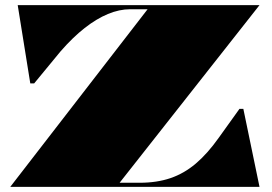

<svg xmlns="http://www.w3.org/2000/svg" viewBox="-20 -728 1060 748"><path d="M20 0 555 -692H487Q445 -692 400.5 -673.5Q356 -655 310 -619Q264 -583 216 -528L113 -403H98L49 -708H991L446 -16H524Q591 -16 644 -34Q697 -52 742.5 -90.5Q788 -129 832 -191L913 -304H928L991 0Z"/></svg>

Font: Kalnia SemiExpanded
Style: Bold
Weight: 700
Width: 6
Designer: Frida Medrano
Foundry: Frida Medrano
Version: Version 1.105